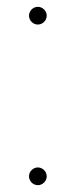

<svg xmlns="http://www.w3.org/2000/svg" viewBox="-20 -540 222 563"><path d="M91 -468C105 -468 117 -480 117 -494C117 -508 105 -520 91 -520C77 -520 65 -508 65 -494C65 -480 77 -468 91 -468ZM91 3C105 3 117 -9 117 -23C117 -37 105 -49 91 -49C77 -49 65 -37 65 -23C65 -9 77 3 91 3Z"/></svg>

Font: Chess Sans Thin
Style: Regular
Weight: 100
Designer: Wolf Bōese
Foundry: Wolf Bōese
Version: Version 7.223;Glyphs 3.3 (3306)